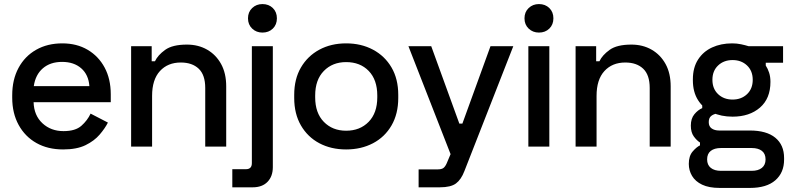

<svg xmlns="http://www.w3.org/2000/svg" viewBox="-20 -720 3884 943"><path d="M40 -240V-252Q40 -329 71 -386.5Q102 -444 157.5 -475.5Q213 -507 286 -507Q357 -507 410.5 -475.5Q464 -444 494 -388Q524 -332 524 -257V-218H145Q147 -153 188.5 -114.5Q230 -76 292 -76Q350 -76 379.5 -102Q409 -128 425 -162L510 -118Q496 -90 469.5 -59Q443 -28 400 -7Q357 14 290 14Q215 14 159 -17.5Q103 -49 71.5 -106.5Q40 -164 40 -240ZM419 -297Q415 -353 379 -384.5Q343 -416 285 -416Q227 -416 190.5 -384.5Q154 -353 146 -297Z M624 0V-493H725V-419H741Q755 -449 791 -475Q827 -501 898 -501Q954 -501 997.5 -476Q1041 -451 1066 -405.5Q1091 -360 1091 -296V0H988V-288Q988 -352 956 -382.5Q924 -413 868 -413Q804 -413 765.5 -371Q727 -329 727 -249V0Z M1121 200V111H1188Q1217 111 1217 81V-493H1320V101Q1320 146 1294 173Q1268 200 1221 200ZM1198 -630Q1198 -661 1218.5 -680.5Q1239 -700 1269 -700Q1300 -700 1320 -680.5Q1340 -661 1340 -630Q1340 -599 1320 -579.5Q1300 -560 1269 -560Q1239 -560 1218.5 -579.5Q1198 -599 1198 -630Z M1425 -239V-254Q1425 -332 1458 -388.5Q1491 -445 1548.5 -476Q1606 -507 1680 -507Q1754 -507 1812 -476Q1870 -445 1903 -388.5Q1936 -332 1936 -254V-239Q1936 -161 1903 -104Q1870 -47 1812 -16.5Q1754 14 1680 14Q1606 14 1548.5 -16.5Q1491 -47 1458 -104Q1425 -161 1425 -239ZM1833 -242V-251Q1833 -328 1791 -371.5Q1749 -415 1680 -415Q1613 -415 1570.5 -371.5Q1528 -328 1528 -251V-242Q1528 -165 1570.5 -121.5Q1613 -78 1680 -78Q1748 -78 1790.5 -121.5Q1833 -165 1833 -242Z M2036 200V112H2128Q2149 112 2158 105Q2167 98 2174 82L2193 37L1986 -493H2098L2236 -113H2251L2389 -493H2501L2261 120Q2245 162 2219.5 181Q2194 200 2140 200Z M2575 0V-493H2678V0ZM2556 -630Q2556 -661 2576.5 -680.5Q2597 -700 2627 -700Q2658 -700 2678 -680.5Q2698 -661 2698 -630Q2698 -599 2678 -579.5Q2658 -560 2627 -560Q2597 -560 2576.5 -579.5Q2556 -599 2556 -630Z M2807 0V-493H2908V-419H2924Q2938 -449 2974 -475Q3010 -501 3081 -501Q3137 -501 3180.5 -476Q3224 -451 3249 -405.5Q3274 -360 3274 -296V0H3171V-288Q3171 -352 3139 -382.5Q3107 -413 3051 -413Q2987 -413 2948.5 -371Q2910 -329 2910 -249V0Z M3515 203Q3462 203 3428.5 187Q3395 171 3379 144Q3363 117 3363 85Q3363 46 3382 24Q3401 2 3418 -6V-20Q3402 -30 3387.5 -50Q3373 -70 3373 -103Q3373 -138 3390.5 -159Q3408 -180 3429 -189V-206L3501 -162Q3485 -160 3473 -150.5Q3461 -141 3461 -120Q3461 -99 3475.5 -89Q3490 -79 3512 -79H3663Q3745 -79 3788 -43.5Q3831 -8 3831 56V64Q3831 128 3788 165.5Q3745 203 3663 203ZM3672 119Q3704 119 3722 104.5Q3740 90 3740 63Q3740 35 3722 21Q3704 7 3672 7H3521Q3489 7 3471 21Q3453 35 3453 63Q3453 90 3471 104.5Q3489 119 3521 119ZM3677 -328Q3677 -372 3649 -398.5Q3621 -425 3578 -425Q3535 -425 3507 -398.5Q3479 -372 3479 -328Q3479 -284 3507 -257.5Q3535 -231 3578 -231Q3621 -231 3649 -257.5Q3677 -284 3677 -328ZM3383 -326V-330Q3383 -388 3408.5 -427.5Q3434 -467 3477.5 -487Q3521 -507 3576 -507Q3599 -507 3620 -502.5Q3641 -498 3657 -493H3826V-412H3741V-398Q3751 -383 3757.5 -363Q3764 -343 3764 -318Q3764 -236 3712.5 -191.5Q3661 -147 3578 -147Q3522 -147 3478 -167.5Q3434 -188 3408.5 -228Q3383 -268 3383 -326Z"/></svg>

Font: Space Grotesk Frontify Medium
Style: Regular
Weight: 500
Designer: Florian Karsten
Version: Version 2.000